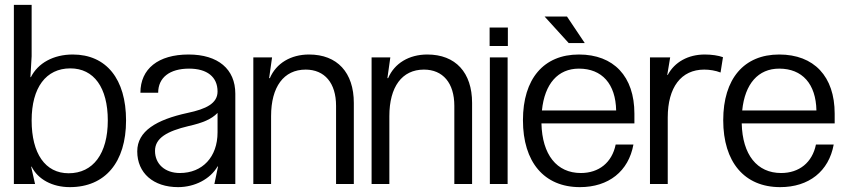

<svg xmlns="http://www.w3.org/2000/svg" viewBox="-20 -756 3477 789"><path d="M267 13C412 13 498 -89 498 -261C498 -431 417 -532 279 -532C200 -532 136 -497 107 -439H105L110 -525V-736H37V0H124L108 -71H110C136 -19 195 13 267 13ZM110 -261C110 -396 169 -475 269 -475C366 -475 423 -396 423 -261C423 -125 363 -44 262 -44C166 -44 110 -125 110 -261Z M712 13C780 13 844 -20 874 -72H876L861 0H947V-371C947 -472 876 -532 755 -532C630 -532 557 -473 557 -375H630C630 -437 677 -474 757 -474C831 -474 874 -440 874 -380C874 -331 827 -308 751 -292C622 -264 544 -217 544 -134C544 -45 610 13 712 13ZM617 -136C617 -189 667 -217 755 -238C813 -251 849 -266 874 -292V-212C874 -111 812 -45 719 -45C658 -45 617 -82 617 -136Z M1094 0V-279C1094 -399 1146 -470 1236 -470C1314 -470 1361 -415 1361 -321V0H1434V-333C1434 -458 1366 -532 1250 -532C1175 -532 1115 -496 1089 -435H1086L1098 -520H1021V0Z M1580 0V-279C1580 -399 1632 -470 1722 -470C1800 -470 1847 -415 1847 -321V0H1920V-333C1920 -458 1852 -532 1736 -532C1661 -532 1601 -496 1575 -435H1572L1584 -520H1507V0Z M2066 -520H1993V0H2066ZM1992 -567H2067V-643H1992Z M2583 -162H2510C2495 -88 2441 -45 2367 -45C2268 -45 2208 -120 2205 -249H2587V-289C2587 -442 2502 -532 2359 -532C2214 -532 2129 -432 2129 -262C2129 -90 2216 13 2363 13C2481 13 2563 -52 2583 -162ZM2207 -302C2218 -412 2273 -474 2359 -474C2454 -474 2510 -411 2512 -302ZM2218 -688 2317 -579H2383L2310 -688Z M2724 0V-273C2724 -397 2779 -470 2874 -470C2896 -470 2921 -466 2941 -458L2951 -521C2932 -528 2904 -532 2876 -532C2808 -532 2752 -501 2724 -448H2722L2734 -520H2651V0Z M3406 -162H3333C3318 -88 3264 -45 3190 -45C3091 -45 3031 -120 3028 -249H3410V-289C3410 -442 3325 -532 3182 -532C3037 -532 2952 -432 2952 -262C2952 -90 3039 13 3186 13C3304 13 3386 -52 3406 -162ZM3030 -302C3041 -412 3096 -474 3182 -474C3277 -474 3333 -411 3335 -302Z"/></svg>

Font: Non Bureau Light
Style: Regular
Weight: 300
Designer: Jona Saucedo
Foundry: Non Foundry
Version: Version 1.000;FEAKit 1.0